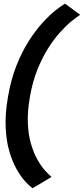

<svg xmlns="http://www.w3.org/2000/svg" viewBox="-20 -792 458 1050"><path d="M158 237.5 262 175.5Q247 163.5 226 140.2Q205 117 184.8 81.2Q164.5 45.5 149.8 -4.2Q135 -54 132.2 -118.8Q129.5 -183.5 144 -264.5Q158.5 -346.5 184.8 -411.8Q211 -477 242.8 -527.2Q274.5 -577.5 307.8 -614.5Q341 -651.5 370.2 -675.2Q399.5 -699 418.5 -711L335.5 -772Q315.5 -760.5 283.2 -735Q251 -709.5 213.2 -668.2Q175.5 -627 138.2 -569Q101 -511 70.8 -435.5Q40.5 -360 24 -264.5Q7.5 -170.5 11 -95Q14.5 -19.5 31.5 37.2Q48.5 94 71.5 134.5Q94.5 175 118 200.5Q141.5 226 158 237.5Z"/></svg>

Font: Anybody Expanded Medium
Style: Italic
Weight: 500
Width: 7
Italic angle: -10°
Version: Version 1.113;gftools[0.9.25]